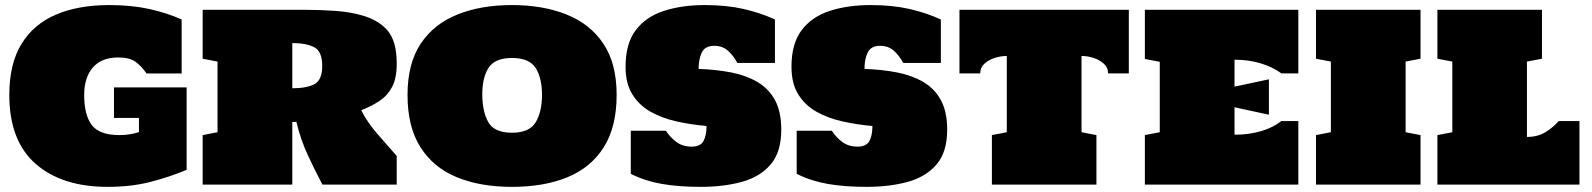

<svg xmlns="http://www.w3.org/2000/svg" viewBox="-20 -726 6260 755"><path d="M403.8 8.8Q223.6 8.8 120.1 -81.8Q16.6 -172.4 16.6 -353Q16.6 -474.6 64.2 -552.7Q111.8 -630.9 200 -668.5Q288.1 -706.1 409.2 -706.1Q496.6 -706.1 566.7 -690.7Q636.7 -675.3 694.3 -649.4V-437H556.2Q537.6 -464.4 513.9 -482.2Q490.2 -500 445.3 -500Q378.9 -500 345 -460.4Q311 -420.9 311 -353Q311 -273.4 341.1 -234.1Q371.1 -194.8 449.2 -194.8Q471.2 -194.8 489.5 -197.8Q507.8 -200.7 526.4 -206.5V-262.2H428.2V-382.3H713.9V-58.1Q647.5 -30.3 571.8 -10.7Q496.1 8.8 403.8 8.8Z M776.9 0V-194.8L835.4 -206.1V-483.9L776.9 -495.1V-687.5H1176.8Q1240.2 -687.5 1300.3 -683.1Q1360.4 -678.7 1410.2 -663.6Q1460 -648.4 1492.9 -617.7Q1525.9 -586.9 1535.2 -534.2Q1540 -506.8 1540 -474.1Q1540 -418.9 1522.2 -384.8Q1504.4 -350.6 1473.1 -329.6Q1441.9 -308.6 1400.4 -292.5Q1424.8 -244.1 1465.3 -198Q1505.9 -151.9 1540 -112.8V0H1248Q1218.3 -55.7 1190.2 -116.5Q1162.1 -177.2 1145.5 -246.6H1129.4V0ZM1129.4 -378.9Q1185.5 -378.9 1216.3 -395Q1247.1 -411.1 1247.1 -467.3Q1247.1 -523.4 1216.1 -540Q1185.1 -556.6 1129.4 -556.6Z M1993.2 8.8Q1868.2 8.8 1775.9 -29.3Q1683.6 -67.4 1633.1 -147.5Q1582.5 -227.5 1582.5 -353Q1582.5 -476.1 1634.3 -554Q1686 -631.8 1778.6 -668.9Q1871.1 -706.1 1993.2 -706.1Q2115.2 -706.1 2208 -668.9Q2300.8 -631.8 2352.8 -554Q2404.8 -476.1 2404.8 -353Q2404.8 -227.5 2354.5 -147.5Q2304.2 -67.4 2211.9 -29.3Q2119.6 8.8 1993.2 8.8ZM1993.2 -204.1Q2061.5 -204.1 2086.4 -245.1Q2111.3 -286.1 2111.3 -353Q2111.3 -419.9 2086.2 -459Q2061 -498 1993.2 -498Q1926.8 -498 1901.6 -460Q1876.5 -421.9 1876.5 -355.5Q1876.5 -287.6 1900.1 -245.8Q1923.8 -204.1 1993.2 -204.1Z M2735.8 8.8Q2647.9 8.8 2581.8 -2.9Q2515.6 -14.6 2460.4 -42.5V-211.9H2598.6Q2614.7 -186.5 2639.4 -168Q2664.1 -149.4 2699.7 -149.4Q2734.4 -149.4 2746.3 -171.4Q2758.3 -193.4 2758.3 -230.5Q2697.8 -235.8 2640.6 -248.5Q2583.5 -261.2 2538.3 -286.6Q2493.2 -312 2466.6 -355Q2439.9 -397.9 2439.9 -463.9Q2439.9 -554.7 2480.2 -607.7Q2520.5 -660.6 2591.1 -683.3Q2661.6 -706.1 2751.5 -706.1Q2836.9 -706.1 2904.1 -690.7Q2971.2 -675.3 3027.3 -649.4V-478.5H2879.4Q2865.7 -504.9 2843.8 -525.4Q2821.8 -545.9 2788.1 -545.9Q2752.4 -545.9 2739.7 -519.5Q2727.1 -493.2 2727.1 -455.1Q2795.9 -452.6 2855 -441.2Q2914.1 -429.7 2958.5 -403.6Q3002.9 -377.4 3027.6 -332Q3052.2 -286.6 3052.2 -216.3Q3052.2 -127.9 3010.3 -79.1Q2968.3 -30.3 2896.7 -10.7Q2825.2 8.8 2735.8 8.8Z M3388.2 8.8Q3300.3 8.8 3234.1 -2.9Q3168 -14.6 3112.8 -42.5V-211.9H3251Q3267.1 -186.5 3291.7 -168Q3316.4 -149.4 3352.1 -149.4Q3386.7 -149.4 3398.7 -171.4Q3410.6 -193.4 3410.6 -230.5Q3350.1 -235.8 3293 -248.5Q3235.8 -261.2 3190.7 -286.6Q3145.5 -312 3118.9 -355Q3092.3 -397.9 3092.3 -463.9Q3092.3 -554.7 3132.6 -607.7Q3172.9 -660.6 3243.4 -683.3Q3314 -706.1 3403.8 -706.1Q3489.3 -706.1 3556.4 -690.7Q3623.5 -675.3 3679.7 -649.4V-478.5H3531.7Q3518.1 -504.9 3496.1 -525.4Q3474.1 -545.9 3440.4 -545.9Q3404.8 -545.9 3392.1 -519.5Q3379.4 -493.2 3379.4 -455.1Q3448.2 -452.6 3507.3 -441.2Q3566.4 -429.7 3610.8 -403.6Q3655.3 -377.4 3679.9 -332Q3704.6 -286.6 3704.6 -216.3Q3704.6 -127.9 3662.6 -79.1Q3620.6 -30.3 3549.1 -10.7Q3477.5 8.8 3388.2 8.8Z M3880.4 0V-194.8L3939 -206.1V-505.9Q3915 -505.9 3890.9 -498Q3866.7 -490.2 3850.6 -475.1Q3834.5 -460 3834.5 -437.5H3752.9V-687.5H4418.9V-437.5H4337.4Q4337.4 -460 4321 -475.1Q4304.7 -490.2 4280.8 -498Q4256.8 -505.9 4232.9 -505.9V-206.1L4291.5 -194.8V0Z M4481.9 0V-194.8L4540.5 -206.1V-482.9L4481.9 -494.1V-687.5H5085.4V-437.5H5018.6Q4985.8 -461.9 4938.5 -476.6Q4891.1 -491.2 4834.5 -491.2V-385.3L4969.7 -414.1V-274.9L4834.5 -304.2V-196.3Q4891.6 -196.3 4939.2 -210.4Q4986.8 -224.6 5018.6 -250H5085.4V0Z M5154.8 0V-194.8L5213.4 -206.1V-483.9L5154.8 -495.1V-687.5H5565.9V-495.1L5507.3 -483.9V-206.1L5565.9 -194.8V0Z M5632.3 0V-194.8L5690.9 -206.1V-483.9L5632.3 -495.1V-687.5H6043.5V-495.1L5984.4 -483.9V-187.5Q6027.3 -187.5 6058.3 -207Q6089.4 -226.6 6109.4 -250H6190.9V0Z"/></svg>

Font: Holtwood One SC
Style: Regular
Weight: 400
Designer: Vernon Adams
Foundry: Vernon Adams
Version: Version 1.100; ttfautohint (v1.8.4.7-5d5b)